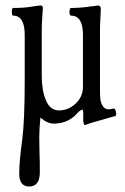

<svg xmlns="http://www.w3.org/2000/svg" viewBox="-20 -439 456 699"><path d="M86 240Q50 240 50 193Q50 149 61 69Q70 -2 70 -146V-312Q70 -382 28 -382Q23 -382 23 -395Q23 -410 28 -410Q69 -410 97 -415Q121 -419 128 -419Q136 -419 136 -410Q132 -354 132 -336V-162Q132 -109 147.5 -73Q163 -37 195 -37Q229 -37 255.5 -62Q282 -87 282 -123V-312Q282 -382 239 -382Q233 -382 233 -395Q233 -410 239 -410Q275 -410 313 -416Q318 -416 323.5 -417Q329 -418 332.5 -418.5Q336 -419 337 -419Q347 -419 347 -405Q344 -348 344 -337V-112Q344 -90 345.5 -77Q347 -64 354.5 -52.5Q362 -41 376 -41Q384 -41 394 -44Q399 -45 402 -32Q405 -16 398 -16Q397 -16 388.5 -13.5Q380 -11 369 -8Q358 -5 345 -1Q305 10 298 13Q294 16 290 16Q283 16 283 -6V-28Q283 -40 279 -40Q277 -40 266 -32Q231 11 176 11Q152 11 127 -11Q123 33 123 59Q123 76 123.5 99.5Q124 123 124 127Q125 137 125 188Q125 240 86 240Z"/></svg>

Font: Junicode Cond Light
Style: Regular
Weight: 300
Width: 3
Designer: Peter S. Baker
Version: Version 2.201